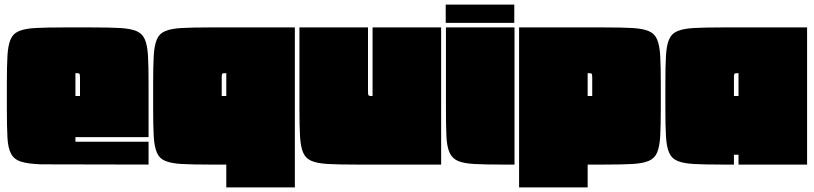

<svg xmlns="http://www.w3.org/2000/svg" viewBox="-20 -720 3561 840"><path d="M10 -355Q10 -428 12.5 -474.5Q15 -521 26 -547Q37 -573 63 -584Q89 -595 135.5 -597.5Q182 -600 255 -600H385Q458 -600 504.5 -597.5Q551 -595 577 -584Q603 -573 614 -547Q625 -521 627.5 -475Q630 -429 630 -355V-120H310V-100H630V0L160 -1Q104 -3 73 -12.5Q42 -22 28.5 -47Q15 -72 12.5 -119.5Q10 -167 10 -245ZM310 -400V-300H330V-380Q330 -395 327.5 -397.5Q325 -400 310 -400Z M970 100V0H895Q822 0 775.5 -2.5Q729 -5 703 -16Q677 -27 666 -53Q655 -79 652.5 -125.5Q650 -172 650 -245V-355Q650 -428 652.5 -474.5Q655 -521 666 -547Q677 -573 703 -584Q729 -595 775.5 -597.5Q822 -600 895 -600H1270V100ZM970 -300V-400Q955 -400 952.5 -397.5Q950 -395 950 -380V-300Z M1910 0H1535Q1462 0 1415.5 -2.5Q1369 -5 1343 -16Q1317 -27 1306 -53Q1295 -79 1292.5 -125.5Q1290 -172 1290 -245V-600H1590V-320Q1590 -308 1591.5 -304.5Q1593 -301 1600 -300H1610V-600H1910Z M1930 -700H2230V-620H1930ZM2231 0H2176Q2102 0 2055.5 -2.5Q2009 -5 1983.5 -16Q1958 -27 1946.5 -53Q1935 -79 1933 -125.5Q1931 -172 1931 -245V-600H2231Z M2551 100H2251V-600H2626Q2699 -600 2745.5 -597.5Q2792 -595 2818 -584Q2844 -573 2855 -547Q2866 -521 2868.5 -475Q2871 -429 2871 -355V-245Q2871 -172 2868.5 -125.5Q2866 -79 2855 -53Q2844 -27 2818 -16Q2792 -5 2746 -2.5Q2700 0 2626 0H2551ZM2551 -300H2571V-380Q2571 -395 2568.5 -397.5Q2566 -400 2551 -400Z M3511 -600V0H3211V-43H3191V0H3136Q3063 0 3016.5 -2.5Q2970 -5 2944 -16Q2918 -27 2907 -53Q2896 -79 2893.5 -125.5Q2891 -172 2891 -245V-355Q2891 -428 2893.5 -474.5Q2896 -521 2907 -547Q2918 -573 2944 -584Q2970 -595 3016.5 -597.5Q3063 -600 3136 -600ZM3191 -300H3211V-400Q3196 -400 3193.5 -397.5Q3191 -395 3191 -380Z"/></svg>

Font: Badeen Display
Style: Regular
Weight: 400
Version: Version 1.000; ttfautohint (v1.8.4.7-5d5b)